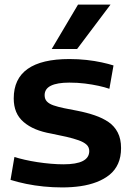

<svg xmlns="http://www.w3.org/2000/svg" viewBox="-20 -809 577 839"><path d="M26 -23 43 -123Q62 -117 88 -111Q114 -105 143.5 -100.5Q173 -96 202.5 -93.5Q232 -91 257 -91Q314 -91 342 -105.5Q370 -120 370 -149Q370 -166 358 -177Q346 -188 323.5 -196Q301 -204 271 -211Q241 -218 205 -225Q165 -232 135 -244.5Q105 -257 83 -276Q61 -295 50.5 -320.5Q40 -346 40 -379Q40 -465 101 -508Q162 -551 283 -551Q323 -551 358.5 -547Q394 -543 424 -536.5Q454 -530 476 -523L458 -421Q438 -428 410.5 -434Q383 -440 351 -444Q319 -448 283 -448Q230 -448 202.5 -434.5Q175 -421 175 -393Q175 -376 185 -365.5Q195 -355 214 -348.5Q233 -342 259 -336.5Q285 -331 318 -325Q359 -317 394 -305Q429 -293 454.5 -275.5Q480 -258 494.5 -230Q509 -202 509 -162Q509 -123 496 -94Q483 -65 459 -45.5Q435 -26 402.5 -13.5Q370 -1 332 4.5Q294 10 252 10Q211 10 171 6Q131 2 94.5 -5.5Q58 -13 26 -23ZM206 -595 321 -789H463L317 -595Z"/></svg>

Font: Georama SemiExpanded SemiBold
Style: Regular
Weight: 600
Width: 6
Designer: Jean-Baptiste Levee
Foundry: Production Type
Version: Version 1.001